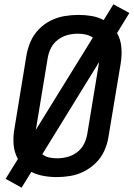

<svg xmlns="http://www.w3.org/2000/svg" viewBox="-20 -812 619 889"><path d="M80 57 125 -16Q151 -3 181.5 2.5Q212 8 243 8Q274 8 306.5 2.5Q339 -3 369.5 -18.5Q400 -34 424.5 -58.5Q449 -83 463 -114Q477 -145 482 -177L539 -519Q545 -556 542 -592.5Q539 -629 522 -659L579 -752L505 -792L460 -719Q434 -733 404 -738Q374 -743 343 -743Q311 -743 278.5 -737.5Q246 -732 215.5 -717Q185 -702 160.5 -677Q136 -652 122.5 -621.5Q109 -591 103 -559L47 -217Q40 -180 43 -143Q46 -106 63 -76L6 16ZM146 -211 201 -544Q205 -568 216.5 -590.5Q228 -613 249 -628.5Q270 -644 293.5 -650Q317 -656 341 -656Q360 -656 377.5 -652Q395 -648 410 -638ZM244 -79Q225 -79 207 -83Q189 -87 176 -98L439 -525L384 -191Q380 -167 368.5 -144.5Q357 -122 336 -106.5Q315 -91 291.5 -85Q268 -79 244 -79Z"/></svg>

Font: Iosevka Sparkle Medium Oblique
Style: Regular
Weight: 500
Italic angle: -9°
Designer: Belleve Invis
Foundry: Belleve Invis
Version: Version 4.5.0; ttfautohint (v1.8.3)